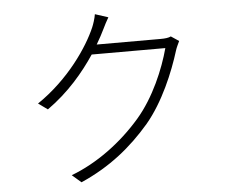

<svg xmlns="http://www.w3.org/2000/svg" viewBox="-56 -861 1111 948"><g transform="rotate(-5 500.0 -386.5)"><path d="M812 -655C800 -649 784 -647 759 -647H444C460 -674 474 -700 485 -723C492 -737 501 -756 513 -776L448 -797C445 -776 435 -747 429 -733C389 -640 288 -489 130 -382L176 -349C282 -424 359 -516 415 -600H780C753 -499 696 -362 611 -264C515 -153 392 -63 265 -15L310 24C456 -40 563 -128 655 -235C740 -336 799 -478 832 -585C835 -596 846 -618 851 -629Z"/></g></svg>

Font: Noto Sans CJK Light
Style: Regular
Weight: 300
Designer: Ryoko NISHIZUKA (kana & ideographs); Paul D. Hunt (Latin, Greek & Cyrillic); Wenlong ZHANG (bopomofo); Sandoll Communica
Foundry: Adobe Systems Incorporated
Version: Version 1.000;PS 1;hotconv 1.0.78;makeotf.lib2.5.61930